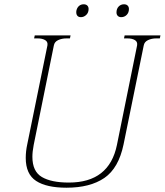

<svg xmlns="http://www.w3.org/2000/svg" viewBox="-20 -865 768 895"><path d="M336 -815Q339 -829 348 -837Q357 -845 370 -845Q381 -845 387 -839Q393 -833 393 -823Q393 -806 382 -795.5Q371 -785 357 -785Q345 -785 339.5 -793Q334 -801 336 -815ZM523 -807Q523 -824 533 -834.5Q543 -845 558 -845Q569 -845 575 -839Q581 -833 581 -823Q581 -806 570.5 -795.5Q560 -785 545 -785Q535 -785 529 -791Q523 -797 523 -807ZM100 -129Q100 -160 107 -192L201 -653Q204 -670 190.5 -678Q177 -686 156 -686H139L142 -700H309L306 -686H290Q268 -686 251 -678Q234 -670 231 -653L137 -189Q131 -158 131 -134Q131 -66 175 -40Q219 -14 301 -14Q489 -14 525 -189L619 -653Q622 -670 609 -678Q596 -686 574 -686H558L561 -700H728L725 -686H708Q687 -686 670 -678Q653 -670 650 -653L556 -192Q533 -81 466.5 -35.5Q400 10 290 10Q197 10 148.5 -21.5Q100 -53 100 -129Z"/></svg>

Font: Taviraj Thin
Style: Italic
Weight: 250
Italic angle: -12°
Designer: Katatrad Team
Foundry: CadsonDemak
Version: Version 1.001